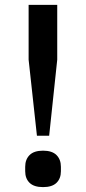

<svg xmlns="http://www.w3.org/2000/svg" viewBox="-20 -753 351 785"><path d="M181 -198H131L97 -509V-733H214V-509ZM83 -53V-71Q83 -101 101 -119Q119 -137 156 -137Q193 -137 211 -119Q229 -101 229 -71V-53Q229 -23 211 -5.5Q193 12 156 12Q119 12 101 -5.5Q83 -23 83 -53Z"/></svg>

Font: IBM Plex Sans JP Medium
Style: Regular
Weight: 500
Designer: Mike Abbink; Paul van der Laan; Pieter van Rosmalen; Wujin Sim; Yejin Wi; Jinhee Kim; Boomi Park; Yona Kim; Kichan Ma
Foundry: Sandoll Inc.
Version: Version 1.001